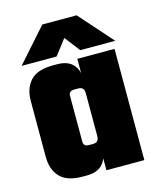

<svg xmlns="http://www.w3.org/2000/svg" viewBox="-105 -757 688 832"><g transform="rotate(-15 239.5 -341.0)"><path d="M200 -240H30V-375Q30 -431 61 -465Q92 -499 163 -499H181Q228 -499 251.5 -474Q275 -449 275 -407V-317H269V-344Q269 -360 262.5 -367Q256 -374 242 -374H225Q212 -374 206 -368.5Q200 -363 200 -352ZM439 0H269V-404H272V-499H439ZM30 -259H200V-147Q200 -136 206 -130.5Q212 -125 225 -125H242Q256 -125 262.5 -132Q269 -139 269 -155V-182H275V-92Q275 -50 251.5 -25Q228 0 181 0H163Q92 0 61 -34Q30 -68 30 -124ZM31 -532 164 -682H318L451 -532H294L241 -601L188 -532Z"/></g></svg>

Font: Teko Variable Light
Style: Regular
Weight: 300
Designer: Manushi Parikh, Jonny Pinhorn
Foundry: Indian Type Foundry
Version: Version 3.000